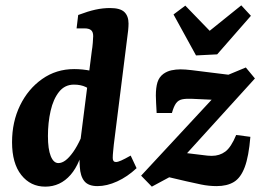

<svg xmlns="http://www.w3.org/2000/svg" viewBox="-20 -688 995 717"><path d="M344 7Q310 7 295 -11.5Q280 -30 278 -65Q277 -78 277 -100Q277 -122 277 -137L323 -499Q325 -510 326.5 -527.5Q328 -545 328 -553Q328 -569 320 -575.5Q312 -582 296 -582H266L272 -632Q309 -646 336.5 -652Q364 -658 391 -658Q429 -658 444.5 -643Q460 -628 460 -600Q460 -589 458.5 -574Q457 -559 455 -546L405 -148Q404 -136 402.5 -122.5Q401 -109 401 -98Q401 -83 413 -83Q420 -83 432.5 -88.5Q445 -94 468 -107L490 -60Q456 -28 417.5 -10.5Q379 7 344 7ZM149 9Q94 9 59.5 -34.5Q25 -78 25 -157Q25 -233 55 -294.5Q85 -356 137.5 -393Q190 -430 257 -430Q289 -430 320 -423.5Q351 -417 374 -409L338 -340Q319 -354 300.5 -363Q282 -372 256 -372Q222 -372 200.5 -345Q179 -318 169 -274Q159 -230 159 -180Q159 -131 169.5 -105Q180 -79 198 -79Q211 -79 224.5 -89Q238 -99 253 -120Q268 -141 282 -172L297 -165Q282 -79 243.5 -35Q205 9 149 9ZM547 9 507 -32 805 -353 806 -314 697 -319Q674 -320 660 -317Q646 -314 637.5 -302.5Q629 -291 622 -266H565Q564 -286 563 -302.5Q562 -319 562 -331Q562 -361 568 -380.5Q574 -400 590 -412Q604 -422 620.5 -425.5Q637 -429 654 -429Q671 -429 696 -426Q721 -423 752 -419L833 -409L898 -436L932 -395L645 -79L637 -121L753 -107Q755 -107 759.5 -106.5Q764 -106 771 -106Q800 -106 821.5 -122Q843 -138 862 -184L915 -177Q909 -104 894 -64Q879 -24 853.5 -8.5Q828 7 789 7Q760 7 731 1Q702 -5 676 -11L612 -26ZM917 -629 791 -485 712 -481 628 -634 672 -667 763 -573 881 -668Z"/></svg>

Font: Yrsa
Style: Italic
Weight: 400
Italic angle: -7.10001°
Designer: Anna Giedrys (Yrsa+Rasa design), David Brezina (Yrsa art-direction, Rasa art-direction, design)
Foundry: Rosetta Type Foundry
Version: Version 2.004